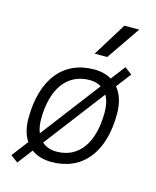

<svg xmlns="http://www.w3.org/2000/svg" viewBox="-125 -881 836 1026"><g transform="rotate(15 293.0 -368.0)"><path d="M70.3 59.6 133.8 -23.4C162.6 -2 200.2 9.8 245.1 9.8C416.5 9.8 518.1 -115.7 518.1 -328.6C518.1 -388.7 502.9 -436.5 474.6 -470.2L537.1 -552.2L497.1 -582L436.5 -502.9C410.2 -519 377.4 -527.3 339.8 -527.3C168.5 -527.3 66.9 -399.9 66.9 -184.1C66.9 -134.3 78.1 -92.8 99.1 -61L29.8 29.8ZM257.8 -50.8C224.1 -50.8 196.8 -60.5 176.3 -79.1L430.7 -412.6C444.8 -389.2 452.1 -357.9 452.1 -320.3C452.1 -150.9 379.9 -50.8 257.8 -50.8ZM146.5 -122.6C137.7 -143.6 133.3 -168.5 133.3 -197.3C133.3 -366.2 207 -466.3 331.1 -466.3C356.4 -466.3 377.9 -460.4 395.5 -449.2ZM319.3 -609.4H388.7L516.1 -794.9H434.1Z"/></g></svg>

Font: Cascadia Code NF Light
Style: Italic
Weight: 300
Italic angle: -10°
Monospace: yes
Designer: Aaron Bell
Foundry: Saja Typeworks
Version: Version 2404.023